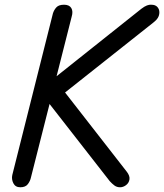

<svg xmlns="http://www.w3.org/2000/svg" viewBox="-20 -792 694 812"><path d="M239 -388 157 -391V-420L578 -755Q591 -765 601.5 -769Q612 -773 620 -772Q637 -772 645.5 -762.5Q654 -753 654 -740Q654 -727 647.5 -716.5Q641 -706 629 -697ZM488 0Q474 0 464 -7.5Q454 -15 444 -26L157 -394V-422L241 -419L516 -66Q530 -48 527.5 -33Q525 -18 513 -9Q501 0 488 0ZM66 0Q45 0 36.5 -17Q28 -34 32 -52L204 -736Q209 -751 219 -761.5Q229 -772 251 -772Q273 -772 281.5 -758Q290 -744 283 -721L111 -42Q108 -27 98 -13.5Q88 0 66 0Z"/></svg>

Font: Edu TAS Beginner Medium
Style: Regular
Weight: 500
Version: Version 1.003